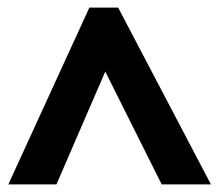

<svg xmlns="http://www.w3.org/2000/svg" viewBox="-20 -737 577 507"><path d="M2 -250 216 -717H292L537 -250H407L258 -548L129 -250Z"/></svg>

Font: Noto Sans Cherokee ExtraBold
Style: Regular
Weight: 800
Designer: Monotype Design Team
Foundry: Monotype Imaging Inc.
Version: Version 2.001; ttfautohint (v1.8.4.7-5d5b)